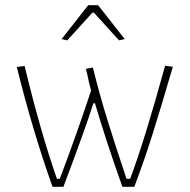

<svg xmlns="http://www.w3.org/2000/svg" viewBox="-20 -722 733 742"><path d="M218 -571 321 -702H359L462 -571L440 -566L343 -673H337L240 -566ZM45 -463 75 -467Q139 -204 200 -31H211Q278 -208 332 -372Q321 -413 317 -436L312 -456L339 -461Q365 -355 397 -252.5Q429 -150 469 -31H483Q540 -183 618 -468L648 -464Q601 -303 569 -201.5Q537 -100 499 0H453Q387 -186 347 -323H341Q310 -225 225 0H183Q106 -216 45 -463Z"/></svg>

Font: Athiti ExtraLight
Style: Regular
Weight: 275
Designer: CadsonDemak Team
Foundry: CadsonDemak
Version: Version 1.033